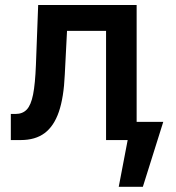

<svg xmlns="http://www.w3.org/2000/svg" viewBox="-20 -550 690 754"><path d="M22.5 -102.5H41Q68.8 -102.5 85.2 -119.9Q101.6 -137.2 109.9 -178.7Q118.2 -220.2 121.1 -295.9L129.9 -530.3H516.6V-71.3H621.1L541 183.6H446.3L481.4 0H396.5V-428.7H243.2L234.4 -256.8Q230.5 -167.5 211.2 -111.1Q191.9 -54.7 155.3 -27.3Q118.7 0 61.5 0H22.5Z"/></svg>

Font: Pretendard Std SemiBold
Style: Regular
Weight: 600
Designer: Base glyphs from Inter by Rasmus Andersson; Hangeul glyphs from Noto Sans CJK(Source Han Sans) by Jang Soo-young and Kan
Foundry: Kil Hyung-jin
Version: Version 1.309